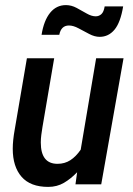

<svg xmlns="http://www.w3.org/2000/svg" viewBox="-20 -723 521 753"><path d="M169 10Q99 10 64.5 -29.8Q30 -69.5 30 -139.5Q30 -156 32 -175.2Q34 -194.5 37.5 -213.5L85.5 -494.5H192.5L146.5 -224.5Q144 -209 142 -194Q140 -179 140 -164Q140 -80.5 205.5 -80.5Q234 -80.5 256 -94.8Q278 -109 296.5 -136L357 -494.5H464.5L377 0H276L282.5 -47.5Q258 -22 230.8 -6Q203.5 10 169 10ZM371 -578.5Q351 -578.5 329.8 -589.8Q308.5 -601 288 -612Q267.5 -623 250.5 -623Q219.5 -623 212.5 -586.5H143Q152 -642.5 176.5 -672.8Q201 -703 238.5 -703Q260 -703 280.5 -692Q301 -681 320 -670Q339 -659 355.5 -659Q368 -659 377.5 -667.5Q387 -676 390.5 -698H463Q452.5 -634.5 429 -606.5Q405.5 -578.5 371 -578.5Z"/></svg>

Font: Cabin Condensed SemiBold
Style: Italic
Weight: 600
Width: 3
Italic angle: -10°
Designer: Pablo Impallari
Foundry: Pablo Impallari. http://www.impallari.com Igino Marini. http://www.ikern.com
Version: Version 3.001; ttfautohint (v1.8.3)